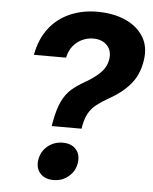

<svg xmlns="http://www.w3.org/2000/svg" viewBox="-53 -782 667 836"><g transform="rotate(5 280.5 -363.5)"><path d="M184.1 -224.1 186 -237.3Q196.8 -297.9 213.6 -333Q230.5 -368.2 255.1 -389.2Q279.8 -410.2 313.5 -429.2Q350.6 -450.2 376.5 -475.3Q402.3 -500.5 408.2 -535.6Q412.1 -561 403.3 -579.8Q394.5 -598.6 375.7 -609.1Q356.9 -619.6 331.5 -619.6Q306.6 -619.6 283.2 -608.9Q259.8 -598.1 243.2 -577.4Q226.6 -556.6 220.2 -526.4H79.6Q92.8 -596.7 128.9 -643.3Q165 -689.9 219.2 -713.6Q273.4 -737.3 338.4 -737.3Q408.7 -737.3 461.9 -713.9Q515.1 -690.4 541.7 -646.5Q568.4 -602.5 558.1 -541Q548.3 -479.5 512.5 -437.7Q476.6 -396 421.9 -366.2Q390.6 -348.6 369.4 -331.8Q348.1 -314.9 335.4 -292.7Q322.8 -270.5 316.4 -236.3L314.5 -224.1ZM211.4 9.3Q173.8 9.3 153.3 -13.9Q132.8 -37.1 138.7 -73.2Q144.5 -109.9 172.6 -133.1Q200.7 -156.2 238.8 -156.2Q276.9 -156.2 296.9 -133.1Q316.9 -109.9 311 -73.2Q305.2 -37.1 277.3 -13.9Q249.5 9.3 211.4 9.3Z"/></g></svg>

Font: Inter 16pt
Style: Bold Italic
Weight: 700
Italic angle: -9.3988°
Version: Version 4.001;git-66647c0bb